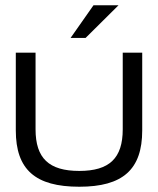

<svg xmlns="http://www.w3.org/2000/svg" viewBox="-20 -700 600 729"><path d="M40 -205C40 -56 114 9 281 9C446 9 520 -56 520 -205V-500H446V-209C446 -99 395 -51 281 -51C166 -51 115 -99 115 -209V-500H40ZM248 -556H305L430 -680H335Z"/></svg>

Font: LT Wave Light
Style: Regular
Weight: 300
Designer: Daniel Lyons
Version: Version 2.5 (Glyphs App)